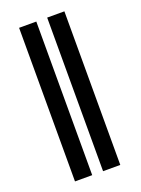

<svg xmlns="http://www.w3.org/2000/svg" viewBox="-139 -787 625 850"><g transform="rotate(-20 173.5 -362.0)"><path d="M143.6 -723.6V0H62.5V-723.6ZM275.9 -723.6V0H194.8V-723.6Z"/></g></svg>

Font: Inter 28pt Medium
Style: Regular
Weight: 500
Designer: Rasmus Andersson
Foundry: rsms
Version: Version 4.001;git-66647c0bb